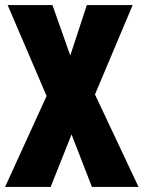

<svg xmlns="http://www.w3.org/2000/svg" viewBox="-22 -734 564 754"><path d="M522 0 351 -363 499 -714H319L254 -516L184 -714H8L161 -357L-2 0H177L259 -206L339 0Z"/></svg>

Font: Noto Sans Myanmar UI ExtraCondensed Black
Style: Regular
Weight: 900
Width: 2
Designer: Monotype Design Team
Foundry: Monotype Imaging Inc.
Version: Version 2.103